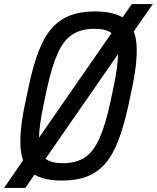

<svg xmlns="http://www.w3.org/2000/svg" viewBox="-65 -870 768 940"><path d="M-45 50 48 -85Q39 -111 36 -144Q29 -227 58 -364L75 -444Q96 -546 123.5 -617.5Q151 -689 188.5 -731.5Q226 -774 277.5 -794Q329 -814 400 -814Q486 -814 535 -785L580 -850H683L590 -716Q600 -690 603 -656Q610 -573 581 -436L564 -356Q542 -254 514.5 -182.5Q487 -111 450 -68.5Q413 -26 361 -6Q309 14 239 14Q153 14 104 -15L59 50ZM242 -71Q306 -71 348.5 -98Q391 -125 420.5 -189.5Q450 -254 474 -364L491 -444Q512 -545 513 -605L158 -93Q186 -71 242 -71ZM126 -196 481 -708Q453 -729 397 -729Q334 -729 291 -702Q248 -675 218.5 -611Q189 -547 165 -436L148 -356Q127 -256 126 -196Z"/></svg>

Font: Victor Mono Thin SemiBold
Style: Italic
Weight: 600
Italic angle: -12°
Monospace: yes
Version: Version 1.561;gftools[0.9.30]